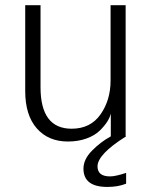

<svg xmlns="http://www.w3.org/2000/svg" viewBox="-20 -533 592 747"><path d="M78.1 -178.7V-512.7H137.7V-193.4Q137.7 -32.2 258.8 -32.2Q332 -32.2 371.1 -87.9Q410.2 -143.6 410.2 -219.7V-512.7H468.8V0H411.1V-91.8Q408.2 -77.1 397.5 -60.1Q386.7 -43 367.7 -24.4Q348.6 -5.9 316.4 5.9Q284.2 17.6 244.1 17.6Q168 17.6 123 -33.7Q78.1 -85 78.1 -178.7ZM304.7 123Q304.7 86.9 337.9 53.2Q371.1 19.5 410.2 -2H469.7Q359.4 67.4 359.4 114.3Q359.4 153.3 408.2 153.3Q429.7 153.3 470.7 139.6V181.6Q439.5 194.3 397.5 194.3Q304.7 194.3 304.7 123Z"/></svg>

Font: Gothic A1 Light
Style: Regular
Weight: 300
Version: Version 2.50